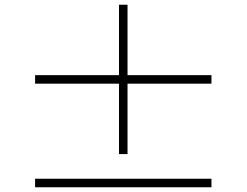

<svg xmlns="http://www.w3.org/2000/svg" viewBox="-20 -817 1040 810"><path d="M872 -464H518V-167H482V-464H128V-500H482V-797H518V-500H872ZM872 -63V-27H128V-63Z"/></svg>

Font: Noto Sans CJK TC Thin
Style: Regular
Weight: 250
Designer: Ryoko NISHIZUKA ???? (kana & ideographs); Paul D. Hunt (Latin, Greek & Cyrillic); Wenlong ZHANG ??? (bopomofo); Sandoll 
Foundry: Adobe Systems Incorporated
Version: Version 1.004 January 19, 2016